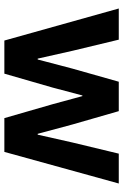

<svg xmlns="http://www.w3.org/2000/svg" viewBox="138 -703 565 881"><g transform="rotate(90 420.5 -262.5)"><path d="M166 0H318L382 -222L418 -358H421L458 -222L522 0H677L822 -525H685L634 -313L598 -153H594L551 -313L490 -525H355L295 -313L253 -153H249L213 -313L162 -525H19Z"/></g></svg>

Font: LVC Sans
Style: Bold
Weight: 700
Designer: Mike Abbink, Paul van der Laan, Pieter van Rosmalen
Foundry: Bold Monday
Version: Version 3.0